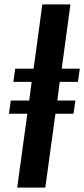

<svg xmlns="http://www.w3.org/2000/svg" viewBox="-20 -851 382 871"><path d="M58 0 104 -335H20.5L29 -395H112.5L123.5 -479.5H40.5L49 -539.5H132.5L172 -831H299.5L260 -539.5H342L333.5 -479.5H251L240 -395H322L313.5 -335H231.5L185.5 0Z"/></svg>

Font: Merriweather 28pt SemiBold
Style: Italic
Weight: 600
Italic angle: -7.8°
Version: Version 2.101